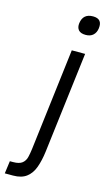

<svg xmlns="http://www.w3.org/2000/svg" viewBox="-193 -742 547 987"><g transform="rotate(15 80.5 -248.5)"><path d="M113 -645Q120 -697 173 -697Q224 -697 217 -645Q214 -622 199.5 -608.5Q185 -595 160 -595Q133 -595 121.5 -608.5Q110 -622 113 -645ZM112 -500H183L117 39Q111 86 98 122.5Q85 159 58.5 179.5Q32 200 -13 200H-57L-48 133H-31Q2 133 17.5 120.5Q33 108 38 87.5Q43 67 46 43Z"/></g></svg>

Font: Haskoy
Style: Italic
Weight: 400
Designer: Ertekin Erdin
Foundry: Ertekin Erdin
Version: Version 2.000; ttfautohint (v1.8.4.7-5d5b)